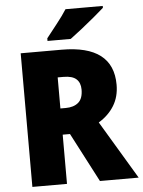

<svg xmlns="http://www.w3.org/2000/svg" viewBox="-61 -975 760 1022"><g transform="rotate(-5 319.0 -463.5)"><path d="M289 -714Q564 -714 564 -503Q564 -439 534.5 -391Q505 -343 452 -311L638 0H431L294 -263H255V0H70V-714ZM286 -569H255V-403H284Q326 -403 351 -424Q376 -445 376 -494Q376 -530 354.5 -549.5Q333 -569 286 -569ZM527 -917Q507 -899 473.5 -871Q440 -843 404 -814.5Q368 -786 342 -767H218V-781Q243 -813 275 -853.5Q307 -894 328 -927H527Z"/></g></svg>

Font: Noto Sans Myanmar SemiCondensed Black
Style: Regular
Weight: 900
Width: 4
Designer: Monotype Design Team
Foundry: Monotype Imaging Inc.
Version: Version 2.107; ttfautohint (v1.8.4.7-5d5b)